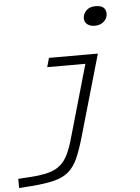

<svg xmlns="http://www.w3.org/2000/svg" viewBox="-94 -769 771 1056"><g transform="rotate(-5 291.0 -241.0)"><path d="M334 -8Q314 61 294 105.5Q274 150 243.5 176.5Q213 203 163.5 215.5Q114 228 36 234L-32 239V188L33 184Q95 180 135.5 169Q176 158 202 135.5Q228 113 245 77Q262 41 277 -13L405 -460H464ZM194 -460H426L412 -410H180ZM461 -614Q436 -614 420 -626Q404 -638 404 -661Q404 -683 422 -702Q440 -721 474 -721Q503 -721 517 -709Q531 -697 531 -675Q531 -650 511.5 -632Q492 -614 461 -614Z"/></g></svg>

Font: Intel One Mono Light
Style: Italic
Weight: 300
Italic angle: -16°
Monospace: yes
Designer: Fred Shallcrass
Foundry: Frere-Jones Type LLC
Version: Version 1.004